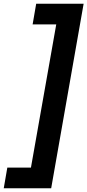

<svg xmlns="http://www.w3.org/2000/svg" viewBox="-39 -831 466 1024"><path d="M407 -811 234 173H-19L0 63H126L261 -701H135L154 -811Z"/></svg>

Font: DM Sans
Style: Bold Italic
Weight: 700
Italic angle: -10°
Designer: Colophon Foundry, Jonny Pinhorn
Foundry: Colophon Foundry
Version: Version 4.004;gftools[0.9.30]